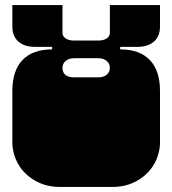

<svg xmlns="http://www.w3.org/2000/svg" viewBox="-20 -736 684 762"><path d="M33 -135Q32 -140 31 -145.5Q30 -151 29.5 -157.5Q29 -164 29 -170V-171Q29 -184 29 -190Q29 -196 29 -209V-260Q29 -269 29 -273.5Q29 -278 29 -282.5Q29 -287 29 -296V-297Q29 -310 29 -316Q29 -322 29 -334V-375Q29 -456 69.5 -498Q110 -540 187 -540V-550H118Q77 -550 53 -571Q29 -592 29 -631V-716H228V-606Q228 -592 240.5 -583.5Q253 -575 275 -575H369Q391 -575 403.5 -583.5Q416 -592 416 -606V-716H615V-631Q615 -592 591 -571Q567 -550 526 -550H457V-540Q534 -540 574.5 -498Q615 -456 615 -375V-334Q615 -321 615 -315Q615 -309 615 -297V-296Q615 -287 615 -282.5Q615 -278 615 -273.5Q615 -269 615 -260V-209Q615 -196 615 -190Q615 -184 615 -172V-171Q615 -164 614.5 -157.5Q614 -151 613 -145.5Q612 -140 611 -135Q597 -72 546 -33Q495 6 426 6H218Q149 6 98 -33Q47 -72 33 -135ZM416 -467Q416 -483 403.5 -494Q391 -505 369 -505H275Q253 -505 240.5 -494Q228 -483 228 -467Q228 -429 275 -429H369Q391 -429 403.5 -439.5Q416 -450 416 -467Z"/></svg>

Font: Danfo
Style: Regular
Weight: 400
Version: Version 1.000;Glyphs 3.2 (3236)